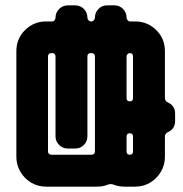

<svg xmlns="http://www.w3.org/2000/svg" viewBox="-20 -696 684 716"><path d="M633 -245Q633 -215 606 -203Q595 -198 595 -186V-111Q595 -81 580 -55.5Q565 -30 540 -15Q515 0 484 0H445Q422 0 405 -7Q393 -12 381 -7Q364 0 341 0H152Q121 0 96 -15Q71 -30 56 -55.5Q41 -81 41 -111V-505Q41 -552 73.5 -584Q106 -616 152 -616H174Q180 -616 183.5 -620.5Q187 -625 187 -630Q187 -649 200.5 -662.5Q214 -676 233 -676H260Q280 -676 293 -662.5Q306 -649 306 -630Q306 -625 310 -620.5Q314 -616 319 -616H321Q326 -616 330 -620.5Q334 -625 334 -630Q334 -649 347 -662.5Q360 -676 379 -676H407Q426 -676 439 -662.5Q452 -649 452 -630Q452 -625 456 -620.5Q460 -616 465 -616H484Q530 -616 562.5 -584Q595 -552 595 -505V-331Q595 -319 606 -314Q633 -302 633 -272ZM476 -330V-486Q476 -498 464 -498Q460 -498 456 -494.5Q452 -491 452 -486V-330Q452 -318 464 -318Q476 -318 476 -330ZM334 -485Q334 -498 321 -498H319Q306 -498 306 -485V-188Q306 -169 293 -155.5Q280 -142 260 -142H233Q214 -142 200.5 -155.5Q187 -169 187 -188V-485Q187 -498 174 -498H172Q159 -498 159 -485V-132Q159 -119 172 -119H321Q334 -119 334 -132ZM476 -131V-187Q476 -199 464 -199Q452 -199 452 -187V-131Q452 -119 464 -119Q476 -119 476 -131Z"/></svg>

Font: Monomaniac One
Style: Regular
Weight: 400
Version: Version 1.000; ttfautohint (v1.8.3)